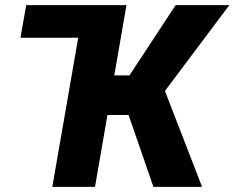

<svg xmlns="http://www.w3.org/2000/svg" viewBox="-20 -731 917 751"><path d="M366.2 -710.9 344.2 -583.5H60.1L82.5 -710.9ZM474.6 -710.9 351.6 0H184.6L308.1 -710.9ZM877 -710.9 554.7 -281.2H371.6L378.4 -436H486.3L667 -710.9ZM580.1 0 470.2 -317.9 605 -427.2 770.5 0Z"/></svg>

Font: Roboto Black
Style: Italic
Weight: 900
Italic angle: -12°
Designer: Christian Robertson
Foundry: Google
Version: Version 3.0; 2020